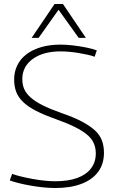

<svg xmlns="http://www.w3.org/2000/svg" viewBox="-20 -934 581 964"><path d="M466 -681 455 -649Q440 -655 418.5 -659.5Q397 -664 374 -668Q351 -672 327.5 -674Q304 -676 284 -676Q197 -676 144.5 -638Q92 -600 92 -537Q92 -508 102 -486Q112 -464 134.5 -444Q157 -424 195 -405Q233 -386 290 -366Q351 -345 391.5 -323.5Q432 -302 456.5 -279.5Q481 -257 491.5 -229Q502 -201 502 -167Q502 -111 473 -71.5Q444 -32 389 -11Q334 10 257 10Q231 10 200 7Q169 4 137 -1.5Q105 -7 76.5 -14Q48 -21 29 -28L41 -61Q60 -54 87 -47.5Q114 -41 144 -35.5Q174 -30 203.5 -27Q233 -24 258 -24Q323 -24 368 -40.5Q413 -57 437 -88.5Q461 -120 461 -164Q461 -192 450.5 -215.5Q440 -239 416.5 -258.5Q393 -278 354.5 -297Q316 -316 260 -336Q201 -357 161 -377.5Q121 -398 96.5 -421.5Q72 -445 61.5 -472.5Q51 -500 51 -535Q51 -574 67 -606.5Q83 -639 113.5 -662Q144 -685 187 -697.5Q230 -710 284 -710Q313 -710 347 -706Q381 -702 413 -695.5Q445 -689 466 -681ZM139 -744 254 -914H296L411 -744H375L274 -885L174 -744Z"/></svg>

Font: Georama ExtraCondensed Thin ExtraLight
Style: Regular
Weight: 250
Version: Version 1.001